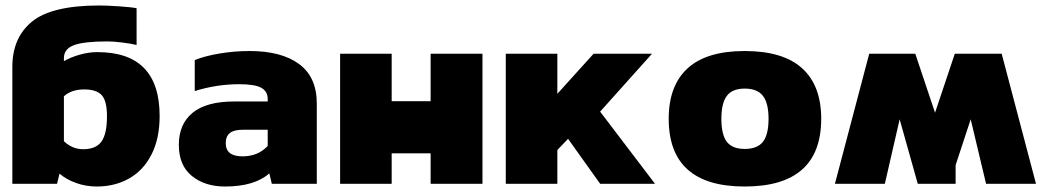

<svg xmlns="http://www.w3.org/2000/svg" viewBox="-20 -670 3822 700"><path d="M478 -506Q458 -511 426 -515Q394 -519 371 -519Q287 -519 250 -505.5Q213 -492 213 -458V-447Q237 -461 270 -470.5Q303 -480 335 -480Q562 -480 562 -247Q562 -165 532.5 -107Q503 -49 451 -19.5Q399 10 333 10Q293 10 257 -3Q221 -16 197 -37L188 0H25V-426Q25 -533 97 -591.5Q169 -650 342 -650Q368 -650 413.5 -647Q459 -644 478 -640ZM213 -155Q244 -126 283 -126Q330 -126 350 -154Q370 -182 370 -246Q370 -303 350.5 -323.5Q331 -344 287 -344Q241 -344 213 -319Z M632 -142Q632 -218 682.5 -259Q733 -300 833 -300H956V-309Q956 -337 932.5 -350Q909 -363 852 -363Q770 -363 690 -338V-451Q727 -466 781 -475Q835 -484 890 -484Q1006 -484 1070.5 -436.5Q1135 -389 1135 -292V0H971L962 -38Q908 10 800 10Q727 10 679.5 -28.5Q632 -67 632 -142ZM956 -138V-197H865Q833 -197 818 -185Q803 -173 803 -148Q803 -100 864 -100Q921 -100 956 -138Z M1220 -474H1408V-301H1550V-474H1739V0H1550V-111H1408V0H1220Z M1824 -474H2012V-328L2144 -474H2357L2168 -263L2368 0H2168L2051 -164L2012 -123V0H1824Z M2418 -237Q2418 -358 2487 -421Q2556 -484 2695 -484Q2835 -484 2904.5 -421Q2974 -358 2974 -237Q2974 10 2695 10Q2418 10 2418 -237ZM2782 -237Q2782 -294 2761.5 -320.5Q2741 -347 2695 -347Q2650 -347 2630 -320.5Q2610 -294 2610 -237Q2610 -179 2630 -153Q2650 -127 2695 -127Q2741 -127 2761.5 -153Q2782 -179 2782 -237Z M3757 0H3575L3519 -235L3464 -68V0H3326L3260 -235L3206 0H3024L3149 -474H3317L3389 -259L3461 -474H3632Z"/></svg>

Font: Kanit Bold
Style: Regular
Weight: 700
Designer: Katatrad Team
Foundry: CadsonDemak
Version: Version 1.000